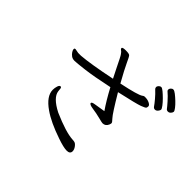

<svg xmlns="http://www.w3.org/2000/svg" viewBox="-178 -1055 1357 1357"><g transform="rotate(45 500.0 -376.5)"><path d="M660 19Q658 43 626.5 43Q595 43 529 20Q408 -21 338 -70Q253 -129 253 -192Q253 -211 259 -229.5Q265 -248 275 -248H277Q284 -247 285.5 -236Q287 -225 288 -212Q295 -156 395 -105Q530 -46 599 -42Q610 -42 622 -39Q634 -36 647 -18.5Q660 -1 660 16ZM763 -706Q756 -712 756 -721.5Q756 -731 764.5 -739.5Q773 -748 782 -748Q791 -748 808.5 -733.5Q826 -719 846 -699Q866 -679 880 -660.5Q894 -642 894 -634Q894 -626 884.5 -614.5Q875 -603 862.5 -603Q850 -603 842 -615.5Q834 -628 810.5 -656Q787 -684 763 -706ZM388 -745Q390 -754 422.5 -754Q455 -754 462.5 -746Q470 -738 489 -696Q508 -654 560 -561Q708 -592 731 -610Q738 -616 746 -617H753Q777 -617 795.5 -607.5Q814 -598 814 -587Q814 -576 810 -570Q806 -564 774.5 -552Q743 -540 591 -506Q672 -370 693 -348Q714 -326 714 -319Q714 -312 710 -302Q698 -273 669 -273Q662 -273 625.5 -282.5Q589 -292 549 -297.5Q509 -303 509 -316Q509 -326 538 -330L618 -343Q576 -403 528 -493Q392 -464 314.5 -454.5Q237 -445 217 -445Q197 -445 183.5 -455Q170 -465 162 -478Q154 -491 154 -499Q154 -507 159 -508L164 -509L196 -503H224Q314 -510 499 -548Q482 -581 463.5 -618.5Q445 -656 433 -680Q421 -704 416 -710Q411 -716 407.5 -721Q404 -726 396 -731Q388 -736 388 -743ZM834 -758Q829 -762 829 -770.5Q829 -779 837 -787.5Q845 -796 855 -796Q865 -796 883 -782Q901 -768 921 -749Q941 -730 954.5 -712.5Q968 -695 968 -687Q968 -679 959 -668.5Q950 -658 937.5 -658Q925 -658 918.5 -667.5Q912 -677 885 -707.5Q858 -738 834 -758Z"/></g></svg>

Font: LXGW WenKai Lite
Style: Regular
Weight: 400
Designer: LXGW / Fontworks Inc.
Foundry: LXGW / Fontworks Inc.
Version: Version 1.511; March 25, 2025